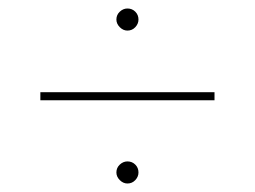

<svg xmlns="http://www.w3.org/2000/svg" viewBox="-20 -576 600 452"><path d="M75 -340V-359H485V-340ZM280 -144Q270 -144 262 -152Q254 -160 254 -170Q254 -181 262 -188.5Q270 -196 280 -196Q291 -196 298.5 -188.5Q306 -181 306 -170Q306 -160 298.5 -152Q291 -144 280 -144ZM280 -504Q270 -504 262 -512Q254 -520 254 -530Q254 -541 262 -548.5Q270 -556 280 -556Q291 -556 298.5 -548.5Q306 -541 306 -530Q306 -520 298.5 -512Q291 -504 280 -504Z"/></svg>

Font: Montserrat Thin
Style: Regular
Weight: 100
Designer: Julieta Ulanovsky
Foundry: Julieta Ulanovsky
Version: Version 9.000